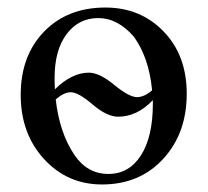

<svg xmlns="http://www.w3.org/2000/svg" viewBox="-20 -480 552 510"><path d="M476 -231Q476 -126 413.5 -58Q351 10 251 10Q159 10 97 -57.5Q35 -125 35 -228Q35 -332 97 -396Q159 -460 260 -460Q353 -460 414.5 -396.5Q476 -333 476 -231ZM384 -240Q376 -326 336 -382Q293 -432 241 -432Q189 -432 157 -389.5Q125 -347 125 -273Q125 -253 126 -243Q171 -287 216 -287Q244 -287 283.5 -254.5Q323 -222 344 -222Q363 -222 384 -240ZM386 -204V-214Q344 -170 294 -170Q264 -170 226 -202.5Q188 -235 168 -235Q150 -235 128 -216Q138 -127 178 -68Q212 -18 268 -18Q323 -18 354.5 -67.5Q386 -117 386 -204Z"/></svg>

Font: STIX Math
Style: Regular
Weight: 400
Designer: MicroPress Inc., with final additions and corrections provided by Coen Hoffman, Elsevier (retired)
Version: Version 1.1.1